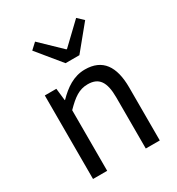

<svg xmlns="http://www.w3.org/2000/svg" viewBox="-195 -957 999 1081"><g transform="rotate(-30 305.0 -416.5)"><path d="M92 0H184V-394C238 -449 276 -477 332 -477C404 -477 435 -434 435 -332V0H526V-344C526 -482 474 -557 360 -557C286 -557 229 -516 178 -464H176L167 -543H92ZM284 -642H374L501 -797L463 -833L331 -707H327L196 -833L157 -797Z"/></g></svg>

Font: Source Han Sans KR
Style: Regular
Weight: 400
Designer: Ryoko NISHIZUKA 西塚涼子 (kana, bopomofo & ideographs); Paul D. Hunt (Latin, Greek & Cyrillic); Sandoll Communications 산돌커뮤니
Foundry: Adobe
Version: Version 2.004;hotconv 1.0.118;makeotfexe 2.5.65603